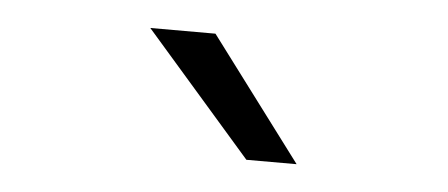

<svg xmlns="http://www.w3.org/2000/svg" viewBox="-27 -707 555 238"><g transform="rotate(5 250.0 -588.0)"><path d="M233.4 -664.1 347.7 -511.7H285.2L152.3 -664.1Z"/></g></svg>

Font: BabelStone Coelbren y Beirdd
Style: Regular
Weight: 400
Designer: Andrew West
Foundry: BabelStone
Version: Version 1.00;September 27, 2022